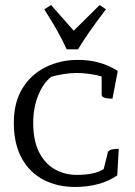

<svg xmlns="http://www.w3.org/2000/svg" viewBox="-20 -735 537 763"><path d="M452 -144 446 -38Q413 -15 370 -3.5Q327 8 278 8Q209 8 154 -20Q99 -48 67 -105Q35 -162 35 -247Q35 -329 69.5 -384.5Q104 -440 162 -468.5Q220 -497 290 -497Q380 -497 448 -453L427 -343Q423 -343 412.5 -343.5Q402 -344 393 -347.5Q384 -351 384 -359V-431Q366 -437 337.5 -441Q309 -445 285 -445Q259 -445 232 -440.5Q205 -436 184 -430Q153 -407 132.5 -357.5Q112 -308 112 -246Q112 -177 135 -131Q158 -85 197.5 -62.5Q237 -40 285 -40Q317 -40 343.5 -45Q370 -50 392 -63L409 -131Q413 -140 430 -142Q447 -144 452 -144ZM273 -613 376 -715 401 -698Q329 -604 290 -539H245Q231 -571 208.5 -611Q186 -651 156 -698L183 -715Z"/></svg>

Font: Mate SC
Style: Regular
Weight: 400
Designer: Eduardo Rodriguez Tunni
Foundry: Eduardo Rodriguez Tunni
Version: Version 1.003; ttfautohint (v1.8.4.7-5d5b);gftools[0.9.24]